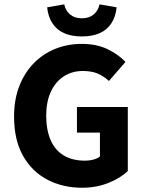

<svg xmlns="http://www.w3.org/2000/svg" viewBox="-20 -870 678 902"><path d="M365.3 12Q275.5 12 203.2 -25.6Q130.8 -63.1 88.4 -137.7Q46.1 -212.3 46.1 -322.1Q46.1 -403.4 71.1 -466.7Q96.2 -530.1 139.9 -574.2Q183.7 -618.4 241.2 -641.1Q298.8 -663.8 363.8 -663.8Q434.7 -663.8 485.9 -638.7Q537 -613.6 569.4 -579.2L491.8 -489.6Q467.6 -512 439.1 -524.3Q410.7 -536.5 368.7 -536.5Q318.6 -536.5 279.7 -511.3Q240.8 -486.1 219 -439.2Q197.1 -392.4 197.1 -327.1Q197.1 -260.1 217.6 -212.6Q238 -165.2 278.6 -140.2Q319.1 -115.2 380.5 -115.2Q400.5 -115.2 419.1 -120.3Q437.7 -125.3 449.5 -134.6V-247.2H341.5V-367.4H580.4V-66.9Q547.1 -33.9 490.3 -11Q433.6 12 365.3 12ZM364.7 -698.8Q315.1 -698.8 280.5 -714.5Q245.9 -730.2 226.1 -760.8Q206.2 -791.3 201.4 -835.6L281.8 -849.5Q288.4 -818.8 309.8 -801.5Q331.2 -784.1 364.7 -784.1Q398.2 -784.1 419.6 -801.5Q441 -818.8 447.6 -849.5L528 -835.6Q523.4 -791.3 503.4 -760.8Q483.5 -730.2 449 -714.5Q414.5 -698.8 364.7 -698.8Z"/></svg>

Font: Source Sans 3
Style: Regular
Weight: 200
Designer: Paul D. Hunt
Foundry: Adobe
Version: Version 3.046;hotconv 1.0.118;makeotfexe 2.5.65603